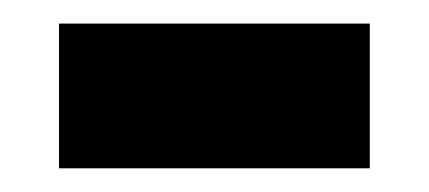

<svg xmlns="http://www.w3.org/2000/svg" viewBox="-20 -349 362 162"><path d="M29.8 -207V-329.1H292V-207Z"/></svg>

Font: Phetsarath
Style: Bold
Weight: 700
Designer: Danh Hong
Foundry: Danh Hong
Version: Version 1.01